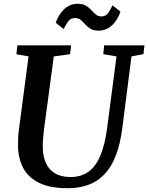

<svg xmlns="http://www.w3.org/2000/svg" viewBox="-20 -982 782 1012"><path d="M673 -685 624.5 -306Q613.5 -220 589.5 -159.5Q565.5 -99 529 -61.8Q492.5 -24.5 444.5 -7.2Q396.5 10 337.5 10Q244 10 186.8 -18Q129.5 -46 103 -95.5Q76.5 -145 75 -209Q75 -228 75.5 -248.2Q76 -268.5 78.5 -290L130.5 -685L66.5 -696L71.5 -743H354.5L349.5 -696.5L263.5 -684.5L212 -301Q208.5 -273 206.8 -248.5Q205 -224 205.5 -205Q206 -159.5 221.5 -124Q237 -88.5 269 -68.8Q301 -49 352 -49Q408.5 -49 447.2 -77.5Q486 -106 509.5 -163Q533 -220 544.5 -306L594 -684.5L524.5 -696.5L529 -743H741.5L736 -696.5ZM499 -820.5Q473 -820.5 457 -830.5Q441 -840.5 429.2 -853.8Q417.5 -867 405.5 -877Q393.5 -887 376 -887Q352.5 -887 339.8 -870Q327 -853 315.5 -829L273.5 -862Q289.5 -907 319.2 -934.5Q349 -962 390 -962Q416.5 -962 433 -952Q449.5 -942 461.2 -929Q473 -916 484.8 -905.8Q496.5 -895.5 513 -895.5Q536 -895 549 -912.2Q562 -929.5 573 -954L615 -920.5Q599.5 -875.5 569.8 -848Q540 -820.5 499 -820.5Z"/></svg>

Font: Merriweather 20pt SemiBold
Style: Italic
Weight: 600
Italic angle: -7.8°
Version: Version 2.101